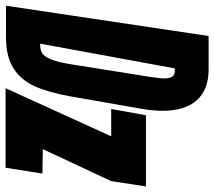

<svg xmlns="http://www.w3.org/2000/svg" viewBox="-94 -708 768 688"><g transform="rotate(90 290.0 -364.0)"><path d="M75 -727.5H195.5Q267.5 -727.5 305.2 -685.2Q343 -643 343 -562Q343 -526.5 335.5 -484.5L291 -230.5Q277 -152.5 254.5 -103.2Q232 -54 190 -27.8Q148 -1.5 79.5 -1.5H-33.5ZM177 -238.5 220 -508.5 221.5 -519Q223.5 -532 225.2 -545.5Q227 -559 227 -568.5Q227 -606 202.5 -606H191L102.5 -124H105.5Q124.5 -124 136.2 -130.8Q148 -137.5 158.5 -162.2Q169 -187 177 -238.5ZM434.5 -378.5H336.5L359 -503H614L595 -378.5L480.5 -133.5L568 -132L547 0H262Z"/></g></svg>

Font: JuliaMono Black
Style: Italic
Weight: 900
Italic angle: -9°
Monospace: yes
Designer: cormullion
Foundry: corm
Version: Version 0.057; ttfautohint (v1.8.4)